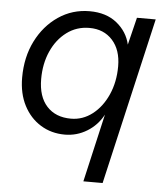

<svg xmlns="http://www.w3.org/2000/svg" viewBox="-51 -555 679 795"><g transform="rotate(5 288.5 -158.0)"><path d="M325 194 390 -89Q366 -44 323.5 -18Q281 8 231 8Q175 8 130.5 -19.5Q86 -47 60.5 -96.5Q35 -146 35 -212Q35 -297 68.5 -364Q102 -431 160 -470.5Q218 -510 290 -510Q359 -510 403 -474.5Q447 -439 459 -386L487 -500H565L405 194ZM251 -60Q300 -60 340 -91Q380 -122 403.5 -175Q427 -228 427 -293Q427 -361 391 -401Q355 -441 295 -441Q242 -441 201 -410.5Q160 -380 137 -328.5Q114 -277 114 -213Q114 -140 150.5 -100Q187 -60 251 -60Z"/></g></svg>

Font: Prodigy Sans
Style: Italic
Weight: 400
Italic angle: -13°
Designer: Wei Huang
Foundry: Wei Huang
Version: Version 1.003; ttfautohint (v1.8.3)